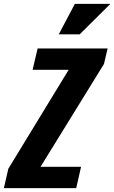

<svg xmlns="http://www.w3.org/2000/svg" viewBox="-37 -970 589 990"><path d="M-17 0 6 -100 328 -628 352 -610H131L157 -720H518L499 -640L161 -92L136 -110H381L356 0ZM374 -793H266L349 -950H532Z"/></svg>

Font: Instrument Sans Condensed
Style: Bold Italic
Weight: 700
Width: 3
Italic angle: -13°
Designer: Rodrigo Fuenzalida
Foundry: fragTYPE
Version: Version 1.000;gftools[0.9.28]